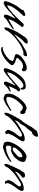

<svg xmlns="http://www.w3.org/2000/svg" viewBox="1312 -1948 686 3363"><g transform="rotate(90 1654.5 -266.0)"><path d="M21 12Q9 12 1 5Q-7 -2 -7 -17Q-7 -21 -6.5 -25Q-6 -29 -5 -33Q0 -54 12 -85Q24 -116 41 -151Q58 -186 77 -217Q94 -244 109.5 -260.5Q125 -277 135 -293Q143 -304 144 -310.5Q145 -317 147 -324Q151 -335 159.5 -340Q168 -345 175 -347Q192 -354 208 -360.5Q224 -367 235 -367Q242 -367 247 -357.5Q252 -348 252 -355V-356Q253 -353 253 -348Q253 -336 242 -324.5Q231 -313 202 -282Q172 -251 152 -225Q132 -199 118 -177H117Q92 -138 81 -110Q70 -82 65 -60Q64 -55 65 -54Q66 -53 70 -52Q73 -51 78 -52Q93 -57 114.5 -72.5Q136 -88 157.5 -106.5Q179 -125 194 -138Q199 -143 203.5 -145Q208 -147 211 -150Q216 -153 218.5 -157.5Q221 -162 225 -165Q261 -196 294 -230.5Q327 -265 351 -292Q375 -319 384 -327Q398 -340 414 -340Q437 -340 443 -315Q447 -302 437.5 -295.5Q428 -289 423 -282Q419 -276 407 -258.5Q395 -241 380.5 -219Q366 -197 353 -176.5Q340 -156 333 -143Q328 -133 326.5 -128Q325 -123 320 -115V-116Q319 -114 318 -105.5Q317 -97 316 -93Q312 -86 311.5 -79Q311 -72 313 -75Q313 -74 319 -78Q325 -82 330 -86Q332 -87 338.5 -89Q345 -91 346 -91L355 -96Q356 -96 369.5 -104.5Q383 -113 397 -122Q411 -131 412 -131Q423 -137 424.5 -137Q426 -137 430 -139.5Q434 -142 451 -153Q469 -165 479 -165Q486 -165 486 -160Q486 -156 479.5 -148Q473 -140 457 -129Q432 -113 402 -91.5Q372 -70 346 -57Q337 -51 327.5 -46Q318 -41 309 -32L308 -31Q306 -31 298.5 -24Q291 -17 290 -15Q286 -11 283 -5.5Q280 0 274 4H275Q271 6 266.5 6.5Q262 7 258 7Q244 7 241 4Q239 2 235.5 0.5Q232 -1 230 -6Q228 -14 228 -20Q228 -38 237.5 -62.5Q247 -87 263 -117Q276 -142 282 -156Q288 -170 291 -179.5Q294 -189 298 -198Q284 -185 269 -171Q254 -157 234 -140Q231 -138 225 -135Q219 -132 217 -131L192 -105Q161 -80 137 -56Q113 -32 84 -15V-16Q83 -15 81.5 -12.5Q80 -10 77 -8V-7Q73 -6 70 -6Q67 -6 65 -5Q59 -1 53 1.5Q47 4 42 7Q30 12 21 12Z M461 0Q452 -2 452 -21Q452 -54 471 -92Q477 -99 481.5 -106Q486 -113 486 -122Q486 -128 492 -140.5Q498 -153 505.5 -167.5Q513 -182 519 -193Q525 -204 525 -206Q527 -211 529.5 -217.5Q532 -224 532 -224Q542 -239 556.5 -261Q571 -283 591 -312H590Q604 -335 615.5 -351.5Q627 -368 637 -378Q669 -410 710 -410Q735 -410 735 -388Q735 -369 712 -349Q703 -341 693.5 -333.5Q684 -326 676 -318Q668 -309 654 -291.5Q640 -274 621 -248Q619 -245 610.5 -233.5Q602 -222 593.5 -208.5Q585 -195 581.5 -185.5Q578 -176 585 -177Q599 -197 654 -236Q677 -252 692 -268Q707 -284 722 -294Q727 -296 733 -300Q739 -304 746 -311H747Q774 -325 805 -342.5Q836 -360 870 -382Q873 -384 878 -382Q923 -398 940 -398Q957 -398 957 -383Q957 -380 954.5 -368Q952 -356 945.5 -345Q939 -334 927 -334H883Q850 -321 812.5 -306.5Q775 -292 735 -263H734Q587 -166 514 -58Q513 -53 510 -46Q507 -39 503 -29Q488 -3 461 0Z M840 57Q824 57 813 55Q802 53 803 46Q801 46 797 42L796 40Q796 32 801 27L802 26Q803 25 805 25Q812 25 821 27Q830 29 834 28Q877 15 912.5 -5Q948 -25 973 -47Q983 -55 991.5 -64Q1000 -73 1007 -81Q1009 -84 1013.5 -85.5Q1018 -87 1019 -88L1020 -89Q1020 -91 1019.5 -92.5Q1019 -94 1021 -98Q1041 -126 1041 -141Q1041 -150 1036 -152Q1025 -162 1005.5 -168Q986 -174 967 -178.5Q948 -183 938 -187Q920 -195 920 -214Q920 -233 935.5 -257.5Q951 -282 979 -307Q1024 -345 1074 -368.5Q1124 -392 1162 -392Q1182 -392 1197 -384Q1212 -376 1218 -358Q1221 -349 1221 -341Q1221 -328 1214.5 -318.5Q1208 -309 1199 -309Q1197 -309 1191.5 -308Q1186 -307 1182 -308Q1178 -310 1174 -315Q1170 -320 1168 -320H1167Q1163 -322 1161.5 -324Q1160 -326 1155 -326H1151L1131 -327Q1116 -327 1097 -321Q1078 -315 1052 -298V-299Q1043 -292 1033 -281.5Q1023 -271 1014 -260Q1008 -254 1000.5 -248Q993 -242 991 -237Q987 -229 987 -223Q987 -217 992 -213Q1008 -206 1036 -197.5Q1064 -189 1094 -169Q1100 -165 1106.5 -156.5Q1113 -148 1113 -135Q1113 -125 1109 -116Q1106 -111 1100 -104.5Q1094 -98 1092 -93L1091 -92Q1073 -74 1045 -45.5Q1017 -17 966 14Q927 38 893 47.5Q859 57 840 57Z M1195 12Q1183 12 1175 5Q1167 -2 1167 -17Q1167 -21 1167.5 -25Q1168 -29 1169 -33Q1177 -66 1196 -111Q1215 -156 1246.5 -207Q1278 -258 1325 -307Q1360 -343 1400 -358.5Q1440 -374 1485 -374H1486Q1520 -374 1531 -356.5Q1542 -339 1542 -321Q1542 -300 1536 -288L1535 -287Q1531 -283 1525 -283Q1520 -283 1515.5 -287Q1511 -291 1511 -298Q1511 -308 1507.5 -315Q1504 -322 1499 -327Q1498 -329 1494 -329.5Q1490 -330 1485 -330H1484Q1481 -330 1478 -331.5Q1475 -333 1472 -333Q1434 -333 1378 -280Q1321 -224 1293 -183Q1265 -142 1254.5 -112.5Q1244 -83 1239 -60Q1238 -52 1244 -52Q1255 -52 1271.5 -62Q1288 -72 1306 -86Q1324 -100 1341 -114.5Q1358 -129 1368 -138Q1373 -143 1377.5 -145Q1382 -147 1385 -150Q1390 -154 1392.5 -158Q1395 -162 1399 -165Q1435 -196 1457 -214.5Q1479 -233 1491.5 -244Q1504 -255 1513 -263Q1526 -276 1542 -276Q1565 -276 1571 -251Q1575 -237 1564 -231.5Q1553 -226 1548 -219Q1540 -209 1531 -189.5Q1522 -170 1507 -143Q1498 -126 1491.5 -105.5Q1485 -85 1487 -75L1504 -86Q1517 -92 1532 -96.5Q1547 -101 1557 -108Q1564 -112 1569 -112Q1577 -112 1577 -105Q1577 -97 1565 -89Q1536 -68 1519 -59.5Q1502 -51 1483 -32Q1479 -28 1466.5 -13.5Q1454 1 1449 4Q1445 6 1440.5 6.5Q1436 7 1432 7Q1418 7 1415 4Q1413 2 1409.5 0.5Q1406 -1 1404 -6Q1402 -14 1402 -20Q1402 -38 1411.5 -62.5Q1421 -87 1437 -117Q1450 -142 1456 -156Q1462 -170 1465 -179.5Q1468 -189 1472 -198Q1458 -185 1443 -171Q1428 -157 1408 -140Q1405 -138 1400 -134.5Q1395 -131 1393 -130L1366 -105Q1338 -83 1316 -64Q1294 -45 1271 -28Q1248 -11 1216 7Q1204 12 1195 12Z M1692 15Q1689 15 1679.5 10.5Q1670 6 1660.5 1.5Q1651 -3 1646 -3H1645Q1632 -3 1626.5 -11.5Q1621 -20 1619 -32Q1617 -44 1615 -52Q1612 -64 1612 -77Q1612 -122 1642.5 -181.5Q1673 -241 1724 -299Q1760 -340 1797 -363Q1834 -386 1864 -389Q1880 -391 1897 -381Q1914 -371 1921 -371H1922Q1950 -371 1960 -352.5Q1970 -334 1970 -317Q1970 -302 1963 -288Q1956 -278 1941 -278Q1922 -278 1916 -289Q1909 -305 1890 -314Q1871 -323 1854 -323Q1837 -323 1817.5 -308Q1798 -293 1778 -272Q1717 -209 1693.5 -154.5Q1670 -100 1670 -69Q1670 -65 1670.5 -61.5Q1671 -58 1671 -55V-54Q1671 -47 1684 -39.5Q1697 -32 1713 -34Q1740 -37 1758 -43Q1776 -49 1804 -65Q1805 -65 1814 -70Q1823 -75 1832.5 -80.5Q1842 -86 1843 -86Q1854 -92 1855.5 -92Q1857 -92 1861 -94.5Q1865 -97 1882 -108Q1900 -120 1910 -120Q1917 -120 1917 -115Q1917 -111 1910.5 -103Q1904 -95 1888 -84Q1868 -71 1855.5 -64Q1843 -57 1833 -50.5Q1823 -44 1811 -32L1810 -31Q1808 -31 1799.5 -27Q1791 -23 1783 -19.5Q1775 -16 1774 -15Q1770 -12 1753.5 -4.5Q1737 3 1719 9Q1701 15 1692 15Z M1955 0Q1946 -3 1946 -21Q1946 -32 1949.5 -46Q1953 -60 1960 -79V-76Q1962 -76 1964 -83Q1966 -90 1965 -91Q1966 -97 1973.5 -104.5Q1981 -112 1980 -113V-114Q1982 -118 1980 -119Q1978 -120 1981 -127Q1992 -150 1999 -158.5Q2006 -167 2014 -183V-181Q2015 -181 2016.5 -189Q2018 -197 2021 -202V-200Q2022 -204 2025.5 -207.5Q2029 -211 2030 -212Q2039 -228 2042.5 -236Q2046 -244 2050.5 -251.5Q2055 -259 2066 -273H2065Q2069 -278 2076.5 -290Q2084 -302 2090.5 -310.5Q2097 -319 2097 -315V-314Q2097 -311 2105 -323Q2113 -335 2124 -352.5Q2135 -370 2144 -384.5Q2153 -399 2155 -402V-401Q2157 -404 2163.5 -414.5Q2170 -425 2171 -426H2170Q2180 -442 2183.5 -450.5Q2187 -459 2191.5 -467.5Q2196 -476 2208 -491L2243 -536Q2248 -541 2255.5 -553.5Q2263 -566 2271 -570Q2285 -577 2305.5 -583Q2326 -589 2342 -589Q2353 -589 2360.5 -585.5Q2368 -582 2369 -572Q2368 -557 2358 -537.5Q2348 -518 2328 -499Q2316 -489 2299 -485.5Q2282 -482 2275 -471H2276Q2265 -455 2248.5 -433.5Q2232 -412 2224 -401Q2216 -391 2206 -383Q2196 -375 2190 -365Q2175 -345 2168 -331Q2161 -317 2154.5 -303.5Q2148 -290 2132 -273Q2103 -242 2093 -222.5Q2083 -203 2081 -182Q2085 -187 2090 -191Q2112 -213 2151.5 -239Q2191 -265 2233 -290H2235Q2236 -290 2245.5 -295Q2255 -300 2266.5 -307.5Q2278 -315 2286 -320.5Q2294 -326 2291 -326H2290Q2301 -333 2328 -342Q2373 -357 2406 -357Q2428 -357 2438 -350Q2447 -341 2447 -325Q2447 -313 2441 -296V-298Q2440 -298 2437 -290.5Q2434 -283 2430 -278Q2429 -274 2423 -265.5Q2417 -257 2417 -257V-258Q2412 -246 2407 -240.5Q2402 -235 2395 -226Q2386 -214 2371.5 -191Q2357 -168 2343.5 -143Q2330 -118 2325 -96Q2324 -89 2316.5 -78Q2309 -67 2310 -62V-61Q2310 -59 2314 -56Q2318 -53 2319 -51Q2322 -47 2322 -41Q2322 -32 2314 -23Q2306 -14 2288 -14Q2275 -14 2271.5 -20Q2268 -26 2263 -33V-43L2259 -42H2257Q2253 -42 2250 -47V-48Q2250 -52 2248.5 -59.5Q2247 -67 2247 -71Q2247 -78 2253 -92Q2259 -106 2266 -120.5Q2273 -135 2276 -142Q2280 -154 2296 -175Q2312 -196 2330 -218.5Q2348 -241 2357 -256Q2362 -265 2364 -272.5Q2366 -280 2366 -286Q2366 -297 2359.5 -302.5Q2353 -308 2343 -309Q2339 -309 2329.5 -307.5Q2320 -306 2310 -302Q2306 -301 2294.5 -294Q2283 -287 2273.5 -281Q2264 -275 2267 -275H2268Q2260 -270 2253.5 -266.5Q2247 -263 2237 -256Q2234 -253 2221.5 -245Q2209 -237 2196.5 -229Q2184 -221 2179 -218Q2130 -183 2085 -142.5Q2040 -102 2008 -58Q2004 -53 2002 -44Q2000 -35 1997 -29Q1993 -22 1989 -19.5Q1985 -17 1983 -15Q1975 -5 1967.5 -2.5Q1960 0 1955 0Z M2548 26Q2545 26 2535 22.5Q2525 19 2514 16Q2503 13 2498 13H2497Q2478 13 2468.5 -2.5Q2459 -18 2456 -31Q2455 -36 2454.5 -41.5Q2454 -47 2454 -53Q2454 -86 2470 -128Q2486 -170 2513.5 -215Q2541 -260 2576 -299Q2612 -340 2649 -363Q2686 -386 2716 -389Q2732 -389 2749 -380Q2766 -371 2773 -371H2774Q2795 -371 2802 -354Q2809 -337 2809 -320Q2809 -310 2805 -299Q2801 -288 2798.5 -281Q2796 -274 2798 -276L2799 -277Q2788 -257 2774.5 -236.5Q2761 -216 2731 -183Q2719 -170 2698.5 -157.5Q2678 -145 2659 -135Q2640 -125 2632 -121Q2624 -117 2611 -117Q2598 -117 2582.5 -120Q2567 -123 2556 -123Q2550 -123 2545 -122Q2540 -121 2538 -116Q2522 -90 2522 -64Q2522 -48 2529.5 -37.5Q2537 -27 2555 -27Q2561 -27 2568 -28Q2575 -29 2582 -32Q2599 -35 2606 -35Q2613 -35 2621.5 -37Q2630 -39 2650 -47Q2672 -56 2683.5 -60Q2695 -64 2701.5 -67Q2708 -70 2715 -74Q2722 -78 2737 -86Q2748 -92 2749.5 -92Q2751 -92 2755 -94.5Q2759 -97 2776 -108Q2794 -120 2804 -120Q2811 -120 2811 -115Q2811 -111 2804.5 -103Q2798 -95 2782 -84Q2765 -72 2743.5 -56Q2722 -40 2704 -31Q2698 -30 2693.5 -26.5Q2689 -23 2681 -21L2625 3L2626 2Q2629 -1 2619.5 2Q2610 5 2595.5 11Q2581 17 2567.5 21.5Q2554 26 2548 26ZM2587 -146Q2591 -146 2595 -146.5Q2599 -147 2603 -148Q2610 -154 2616 -157Q2622 -160 2632 -167Q2642 -174 2660 -192Q2675 -207 2686 -213.5Q2697 -220 2704 -228Q2725 -257 2726.5 -272Q2728 -287 2728 -300Q2716 -316 2706 -316Q2700 -316 2688 -311Q2671 -304 2660.5 -298Q2650 -292 2630 -272Q2607 -248 2588 -225.5Q2569 -203 2558 -180Q2557 -176 2555.5 -172.5Q2554 -169 2554 -167Q2554 -156 2564 -151Q2574 -146 2587 -146Z M2852 0Q2843 -3 2843 -21Q2843 -32 2846.5 -46Q2850 -60 2857 -79V-76Q2859 -76 2861 -83Q2863 -90 2862 -91Q2863 -97 2870.5 -104.5Q2878 -112 2877 -113V-114Q2879 -118 2877 -119Q2875 -120 2878 -127Q2889 -150 2898 -169.5Q2907 -189 2916 -205Q2916 -205 2918 -212Q2920 -219 2923 -225V-223Q2924 -227 2928 -230.5Q2932 -234 2933 -235Q2938 -244 2938 -248Q2938 -250 2937 -250Q2936 -250 2936 -251Q2936 -252 2938 -255.5Q2940 -259 2946 -267H2945Q2949 -272 2957.5 -285Q2966 -298 2974.5 -311Q2983 -324 2985 -328Q2993 -345 3010.5 -353.5Q3028 -362 3045 -362Q3061 -362 3072.5 -354.5Q3084 -347 3084 -330Q3084 -314 3076.5 -308Q3069 -302 3056.5 -295.5Q3044 -289 3029 -273Q3000 -242 2990 -222.5Q2980 -203 2978 -182Q2982 -187 2987 -191Q3008 -212 3034.5 -229.5Q3061 -247 3102 -272H3104Q3105 -272 3117.5 -281Q3130 -290 3143.5 -299.5Q3157 -309 3160 -309Q3160 -309 3172 -315Q3184 -321 3197 -325Q3241 -340 3273 -340Q3296 -340 3307 -332Q3316 -326 3316 -308Q3316 -295 3310 -278V-280Q3309 -280 3306 -272.5Q3303 -265 3300 -260Q3298 -257 3293 -249Q3288 -241 3287 -239V-240Q3281 -229 3276 -223.5Q3271 -218 3264 -209Q3254 -197 3237 -172.5Q3220 -148 3204.5 -120.5Q3189 -93 3184 -71Q3183 -65 3180.5 -57.5Q3178 -50 3179 -45V-44Q3179 -42 3183 -38.5Q3187 -35 3188 -33Q3192 -29 3192 -24Q3192 -18 3185.5 -13.5Q3179 -9 3162 -11Q3151 -11 3147.5 -17Q3144 -23 3140 -30V-31Q3140 -33 3139.5 -35Q3139 -37 3139 -41Q3140 -43 3136.5 -43.5Q3133 -44 3129 -51Q3129 -51 3128 -61Q3127 -71 3127 -75Q3127 -85 3134 -99.5Q3141 -114 3145 -125Q3150 -136 3166 -157Q3182 -178 3199.5 -200.5Q3217 -223 3226 -238Q3236 -255 3236 -268Q3236 -280 3229 -285.5Q3222 -291 3213 -291Q3208 -291 3198.5 -290Q3189 -289 3180 -285Q3176 -284 3166.5 -277Q3157 -270 3148 -264Q3139 -258 3136 -258Q3129 -253 3123 -248.5Q3117 -244 3107 -238L3076 -218Q3026 -186 2981.5 -144Q2937 -102 2905 -58Q2901 -53 2899 -44Q2897 -35 2894 -29Q2890 -22 2886 -19.5Q2882 -17 2880 -15Q2872 -5 2864.5 -2.5Q2857 0 2852 0Z"/></g></svg>

Font: Vujahday Script
Style: Regular
Weight: 400
Designer: Robert E. Leuschke
Foundry: Robert E. Leuschke
Version: Version 1.010; ttfautohint (v1.8.3)